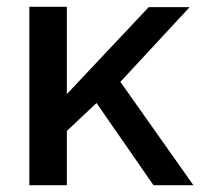

<svg xmlns="http://www.w3.org/2000/svg" viewBox="-20 -543 588 563"><path d="M430 0 263 -241 176 -159V0H66V-523H176V-267L416 -522H536L333 -303L547 0Z"/></svg>

Font: Raleway Thin SemiBold
Style: Regular
Weight: 600
Version: Version 4.026